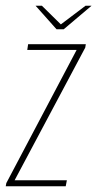

<svg xmlns="http://www.w3.org/2000/svg" viewBox="-39 -649 339 669"><path d="M-19 0 -17 -11 228 -475H56L59 -495H260L258 -483L12 -21H194L190 0ZM158 -547 85 -629H107L173 -564L259 -629H280L183 -547Z"/></svg>

Font: Alumni Sans SC Thin
Style: Italic
Weight: 100
Italic angle: -8°
Designer: Robert E. Leuschke
Foundry: Robert E. Leuschke
Version: Version 1.016